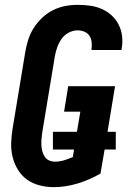

<svg xmlns="http://www.w3.org/2000/svg" viewBox="-20 -763 540 791"><path d="M201 8Q171 8 142.5 0.5Q114 -7 91.5 -23Q69 -39 54 -63.5Q39 -88 32 -116Q25 -144 26 -174Q27 -204 32 -234L84 -548Q88 -573 96 -598.5Q104 -624 118.5 -647Q133 -670 153.5 -689.5Q174 -709 198 -721Q222 -733 248 -738Q274 -743 300 -743Q326 -743 351.5 -739.5Q377 -736 399.5 -726Q422 -716 440 -699.5Q458 -683 469 -661Q480 -639 483 -613.5Q486 -588 481 -562Q481 -561 481 -560Q481 -559 480 -557H357Q357 -558 357 -558.5Q357 -559 357 -559Q359 -574 357.5 -589Q356 -604 348.5 -615.5Q341 -627 327.5 -632.5Q314 -638 300 -638Q281 -638 263 -628.5Q245 -619 233.5 -602.5Q222 -586 215.5 -567.5Q209 -549 206 -531L154 -217Q152 -204 151 -190.5Q150 -177 150.5 -164.5Q151 -152 154.5 -139.5Q158 -127 164.5 -117Q171 -107 182.5 -102Q194 -97 207 -97Q225 -97 243.5 -102.5Q262 -108 280 -116L285 -147H198V-220H297L311 -303H244L261 -408H454L423 -220H457V-147H411L394 -48Q349 -22 299.5 -7Q250 8 201 8Z"/></svg>

Font: Iosevka SS04 Extrabold Oblique
Style: Regular
Weight: 800
Italic angle: -9°
Monospace: yes
Designer: Belleve Invis
Foundry: Belleve Invis
Version: Version 19.0.0; ttfautohint (v1.8.4)